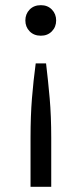

<svg xmlns="http://www.w3.org/2000/svg" viewBox="-20 -538 315 742"><path d="M138 -400Q111 -400 94.5 -417Q78 -434 78 -459Q78 -484 94.5 -501Q111 -518 138 -518Q164 -518 180.5 -501Q197 -484 197 -459Q197 -434 180.5 -417Q164 -400 138 -400ZM98 184V-5Q98 -90 103.5 -158Q109 -226 118 -293H158Q166 -226 172 -158Q178 -90 178 -5V184Z"/></svg>

Font: Ubuntu Sans
Style: Regular
Weight: 400
Designer: Dalton Maag Ltd
Foundry: Dalton Maag Ltd
Version: Version 1.006; ttfautohint (v1.8.4.7-5d5b)